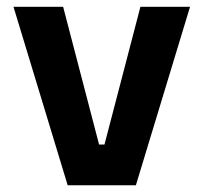

<svg xmlns="http://www.w3.org/2000/svg" viewBox="-20 -550 602 570"><path d="M310 -121V0H244.5V-121ZM20 -529.9H167.4L305.7 0H180.9ZM258.6 0 396.9 -529.9H544.2L383.4 0Z"/></svg>

Font: Wand UI Pro
Style: Regular
Weight: 400
Designer: Andreas Faust
Version: Version 1.003;FEAKit 1.0